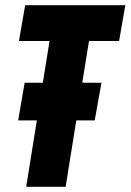

<svg xmlns="http://www.w3.org/2000/svg" viewBox="-20 -720 503 740"><path d="M439 -562H323L297 -401H371L345 -256H274L233 0H81L122 -256H50L75 -401H145L171 -562H53L77 -700H463Z"/></svg>

Font: Georama Condensed ExtraBold
Style: Italic
Weight: 800
Width: 3
Italic angle: -9°
Designer: Jean-Baptiste Levee
Foundry: Production Type
Version: Version 1.000